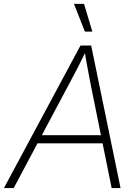

<svg xmlns="http://www.w3.org/2000/svg" viewBox="-45 -960 698 980"><path d="M-24.9 0 365.7 -727.5H420.4L570.3 0H524.9L419.4 -521Q412.1 -560.1 403.3 -605.7Q394.5 -651.4 385.3 -708H398.4Q370.6 -651.9 347.4 -606.4Q324.2 -561 302.2 -521L24.9 0ZM129.9 -228.5 136.7 -270H498L491.2 -228.5ZM388.2 -798.8 332.5 -940.4H383.8L426.3 -798.8Z"/></svg>

Font: Inter 24pt ExtraLight
Style: Italic
Weight: 250
Italic angle: -9.3988°
Version: Version 4.001;git-66647c0bb